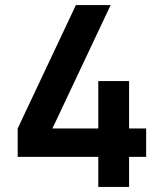

<svg xmlns="http://www.w3.org/2000/svg" viewBox="-20 -740 648 760"><path d="M369 0H491V-119H558.5V-231.5H491V-419H369V-231.5H187.5L418 -720H280.5L50 -231.5V-119H369Z"/></svg>

Font: Manrope
Style: Bold
Weight: 700
Designer: Mikhail Sharanda
Foundry: Mikhail Sharanda
Version: Version 4.505;FEAKit 1.0